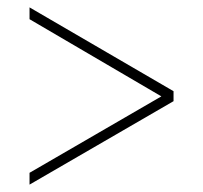

<svg xmlns="http://www.w3.org/2000/svg" viewBox="-20 -618 550 520"><path d="M60 -118V-150L417 -357L60 -566V-598L450 -371V-344Z"/></svg>

Font: Noto Serif Bengali SemiCondensed Thin
Style: Regular
Weight: 100
Width: 4
Designer: Juan Bruce, Universal Thirst, Indian Type Foundry and the Monotype Design Team.
Foundry: Monotype Imaging Inc.
Version: Version 2.003; ttfautohint (v1.8.4.7-5d5b)